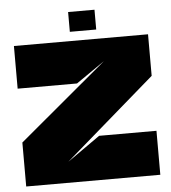

<svg xmlns="http://www.w3.org/2000/svg" viewBox="-54 -820 777 870"><g transform="rotate(-5 334.5 -385.5)"><path d="M430 -535 300 -445H30V-639H640V-450L230 -95L379 -200H640V0H30V-200L430 -535ZM288 -771H408V-681H288Z"/></g></svg>

Font: Banana Brick
Style: Regular
Weight: 400
Designer: artmaker
Foundry: artmaker
Version: Version 4.000 2011 initial release